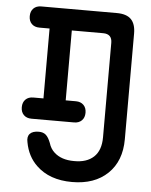

<svg xmlns="http://www.w3.org/2000/svg" viewBox="-56 -776 712 903"><g transform="rotate(5 300.0 -325.0)"><path d="M102 -630Q79 -630 65.5 -643.5Q52 -657 52 -680Q52 -703 65.5 -716.5Q79 -730 102 -730H459Q505 -730 526.5 -708Q548 -686 548 -641V-142Q548 -39 486 20.5Q424 80 318 80Q211 80 149 20Q105 -22 93 -88Q87 -114 100 -128Q113 -142 142 -142Q163 -142 175.5 -131Q188 -120 198 -94Q206 -67 225 -50Q259 -19 318 -19Q378 -18 411.5 -49Q445 -80 445 -142V-588Q445 -609 434.5 -619.5Q424 -630 403 -630H255V-300H303Q326 -300 339.5 -286.5Q353 -273 353 -250Q353 -227 339.5 -213.5Q326 -200 303 -200H102Q79 -200 65.5 -213.5Q52 -227 52 -250Q52 -273 65.5 -286.5Q79 -300 102 -300H150V-630Z"/></g></svg>

Font: Maple Mono Medium
Style: Regular
Weight: 500
Monospace: yes
Designer: subframe7536
Version: Version 7.000